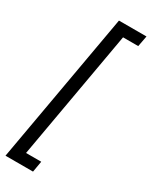

<svg xmlns="http://www.w3.org/2000/svg" viewBox="-244 -861 839 1063"><g transform="rotate(30 175.0 -330.0)"><path d="M4 151 174 -811H350L337 -742H240L95 81H192L180 151Z"/></g></svg>

Font: DM Sans 20pt
Style: Italic
Weight: 400
Italic angle: -10°
Version: Version 4.004;gftools[0.9.30]